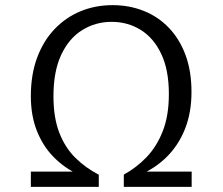

<svg xmlns="http://www.w3.org/2000/svg" viewBox="-20 -727 866 747"><path d="M100 0V-59.3H300.3L287.7 -46.7Q232.7 -72 190.5 -114.2Q148.3 -156.3 124.2 -216.2Q100 -276 100 -352.7Q100 -436.7 124.3 -502.3Q148.7 -568 192.2 -613.7Q235.7 -659.3 293.3 -683.2Q351 -707 417.7 -707Q482.7 -707 538.7 -684.8Q594.7 -662.7 636.5 -619.3Q678.3 -576 701.7 -513.3Q725 -450.7 725 -369Q725 -288.7 699.7 -225.2Q674.3 -161.7 629 -116.8Q583.7 -72 523.3 -46.3L519.3 -59.3H725.7V0H461.7V-47.7Q510 -74 549.7 -115Q589.3 -156 613.2 -216.5Q637 -277 637 -361Q637 -455 607.3 -517.3Q577.7 -579.7 527.3 -610.8Q477 -642 414 -642Q351.7 -642 300 -610Q248.3 -578 218.2 -513.8Q188 -449.7 188 -352.7Q188 -269.3 210.7 -210.8Q233.3 -152.3 273.5 -112.8Q313.7 -73.3 364.3 -47.3V0Z"/></svg>

Font: Bitter Thin
Style: Regular
Weight: 100
Designer: Sol Matas, and Bitter project Authors
Foundry: Sol Matas
Version: Version 2.002